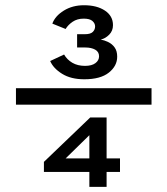

<svg xmlns="http://www.w3.org/2000/svg" viewBox="-20 -732 656 752"><path d="M42.5 -322V-386.5H573.5V-322ZM310 -421.5Q258 -421.5 223.5 -442.8Q189 -464 176.5 -493L231 -518.5Q242.5 -498.5 263.2 -486.2Q284 -474 313 -474Q339.5 -474 353.8 -484.8Q368 -495.5 368 -511.5Q368 -529 352.8 -537.5Q337.5 -546 314 -546H282V-598H312Q334.5 -598 343.5 -607Q352.5 -616 352.5 -628.5Q352.5 -640.5 342 -649.8Q331.5 -659 308 -659Q282.5 -659 264.5 -646.8Q246.5 -634.5 237 -618.5L185 -639.5Q196 -669.5 230 -690.5Q264 -711.5 309 -711.5Q359.5 -711.5 391 -690.5Q422.5 -669.5 422.5 -633.5Q422.5 -611 407.5 -596Q392.5 -581 374.5 -577Q389 -574.5 404 -567.2Q419 -560 429 -546.2Q439 -532.5 439 -510Q439 -473.5 406.2 -447.5Q373.5 -421.5 310 -421.5ZM330 0V-58.5H152V-98L333.5 -272H397.5V-111.5H450V-58.5H397.5V0ZM237 -111.5H330V-202.5Z"/></svg>

Font: Overpass Mono Light
Style: Regular
Weight: 400
Monospace: yes
Version: Version 4.000